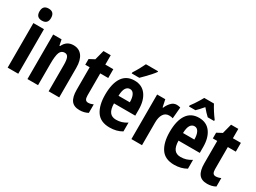

<svg xmlns="http://www.w3.org/2000/svg" viewBox="-45 -1398 2719 2041"><g transform="rotate(30 1314.0 -378.0)"><path d="M122 -762Q193 -762 193 -687Q193 -614 122 -614Q51 -614 51 -687Q51 -762 122 -762ZM187 -547V0H57V-547Z M546 -557Q615 -557 652.5 -507Q690 -457 690 -362V0H560V-324Q560 -382 548 -411.5Q536 -441 504 -441Q463 -441 446.5 -401Q430 -361 430 -263V0H300V-547H403L417 -477H425Q462 -557 546 -557Z M984 -104Q1012 -104 1045 -119V-15Q1000 10 943 10Q873 10 841.5 -32.5Q810 -75 810 -163V-439H756V-509L820 -543L851 -662H940V-547H1038V-439H940V-168Q940 -136 950 -120Q960 -104 984 -104Z M1296 -556Q1388 -556 1437.5 -489Q1487 -422 1487 -309V-236H1226Q1227 -164 1252.5 -130Q1278 -96 1330 -96Q1365 -96 1396 -105Q1427 -114 1462 -136V-28Q1398 10 1312 10Q1199 10 1148.5 -65Q1098 -140 1098 -270Q1098 -408 1148 -482Q1198 -556 1296 -556ZM1299 -454Q1267 -454 1248 -425Q1229 -396 1227 -330H1366Q1366 -388 1348.5 -421Q1331 -454 1299 -454ZM1461 -757Q1448 -738 1424 -711Q1400 -684 1373 -656Q1346 -628 1323 -606H1230V-619Q1256 -659 1276 -695.5Q1296 -732 1312 -766H1461Z M1813 -557Q1833 -557 1858 -550L1846 -411Q1828 -418 1800 -418Q1754 -418 1730 -380.5Q1706 -343 1706 -279V0H1576V-547H1676L1695 -457H1701Q1717 -496 1745.5 -526.5Q1774 -557 1813 -557Z M2088 -556Q2180 -556 2229.5 -489Q2279 -422 2279 -309V-236H2018Q2019 -164 2044.5 -130Q2070 -96 2122 -96Q2157 -96 2188 -105Q2219 -114 2254 -136V-28Q2190 10 2104 10Q1991 10 1940.5 -65Q1890 -140 1890 -270Q1890 -408 1940 -482Q1990 -556 2088 -556ZM2091 -454Q2059 -454 2040 -425Q2021 -396 2019 -330H2158Q2158 -388 2140.5 -421Q2123 -454 2091 -454ZM2147 -766Q2164 -733 2188.5 -694.5Q2213 -656 2241 -619V-606H2163Q2146 -621 2127 -641.5Q2108 -662 2087 -687Q2065 -662 2046 -640.5Q2027 -619 2012 -606H1933V-619Q1949 -639 1967 -666Q1985 -693 2001.5 -720Q2018 -747 2028 -766Z M2550 -104Q2578 -104 2611 -119V-15Q2566 10 2509 10Q2439 10 2407.5 -32.5Q2376 -75 2376 -163V-439H2322V-509L2386 -543L2417 -662H2506V-547H2604V-439H2506V-168Q2506 -136 2516 -120Q2526 -104 2550 -104Z"/></g></svg>

Font: Noto Sans Armenian ExtraCondensed
Style: Bold
Weight: 700
Width: 2
Designer: Monotype Design Team
Foundry: Monotype Imaging Inc.
Version: Version 2.008; ttfautohint (v1.8.4.7-5d5b)